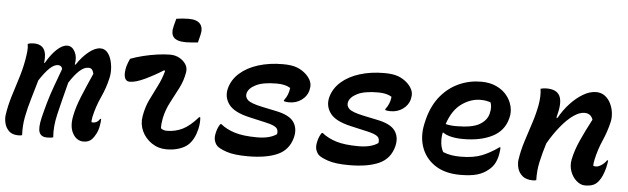

<svg xmlns="http://www.w3.org/2000/svg" viewBox="-53 -943 3701 1132"><g transform="rotate(5 1798.0 -377.0)"><path d="M90 -536Q98 -539 106 -540.5Q114 -542 125 -542Q211 -542 196 -433H200Q229 -484 262 -515Q295 -546 324 -546Q353 -546 369.5 -514Q386 -482 377 -439H382Q413 -486 450.5 -516.5Q488 -547 520 -547Q543 -547 558.5 -531Q574 -515 582.5 -489Q591 -463 592.5 -433.5Q594 -404 588 -378Q575 -319 548.5 -261.5Q522 -204 508 -142Q507 -132 505.5 -124.5Q504 -117 505 -109Q507 -108 510.5 -108Q514 -108 517 -108Q525 -108 536 -114Q547 -120 554 -133H560Q560 -114 556 -94Q552 -68 541 -46Q530 -24 517 -10Q498 9 468 9Q427 9 404 -31.5Q381 -72 394 -136Q404 -189 430.5 -253.5Q457 -318 491 -394Q487 -411 480 -419Q473 -427 459 -427Q433 -427 405.5 -401.5Q378 -376 348 -329Q319 -218 300.5 -140Q282 -62 288 0Q275 4 251 4Q217 4 206 -21.5Q195 -47 210 -111Q222 -160 234.5 -203.5Q247 -247 264.5 -295.5Q282 -344 305 -406Q301 -427 279 -427Q257 -427 231 -403Q205 -379 171 -327Q154 -267 137.5 -212Q121 -157 111 -104.5Q101 -52 104 3Q94 6 82 6Q45 6 25.5 -13.5Q6 -33 0 -59.5Q-6 -86 -3 -107Q5 -162 21.5 -216.5Q38 -271 56 -327Q74 -383 84 -439Q89 -468 91.5 -492Q94 -516 90 -536Z M699 -501Q733 -514 773.5 -524Q814 -534 856 -540Q898 -546 933 -546Q963 -546 987.5 -532.5Q1012 -519 1025.5 -498Q1039 -477 1035 -452Q1027 -401 1003.5 -355.5Q980 -310 956.5 -265.5Q933 -221 922 -172Q915 -137 916 -109Q930 -97 951 -97Q1001 -97 1044 -118Q1087 -139 1135 -194H1141Q1143 -181 1142 -163.5Q1141 -146 1136 -123Q1121 -61 1087 -29Q1068 -11 1034.5 0.5Q1001 12 959 12Q910 12 871 -14.5Q832 -41 813 -82.5Q794 -124 802 -170Q811 -224 832 -268Q853 -312 875.5 -355.5Q898 -399 911 -448L905 -451Q851 -417 797 -391.5Q743 -366 708 -366Q686 -366 678.5 -388.5Q671 -411 681 -454Q687 -476 699 -501ZM950 -760Q968 -763 987.5 -764.5Q1007 -766 1023 -766Q1072 -766 1091.5 -742.5Q1111 -719 1100 -676L1089 -632Q1072 -630 1053 -628.5Q1034 -627 1017 -627Q965 -627 945.5 -649Q926 -671 939 -719Z M1600 -548Q1652 -548 1683.5 -536Q1715 -524 1740 -500Q1781 -459 1770 -416L1768 -405Q1759 -372 1728 -349.5Q1697 -327 1655 -327Q1637 -327 1624 -331V-337Q1650 -370 1654 -412Q1625 -431 1573 -431Q1493 -431 1451 -410Q1409 -389 1401 -359Q1395 -336 1413.5 -318.5Q1432 -301 1498 -287L1584 -269Q1662 -253 1688.5 -215.5Q1715 -178 1702 -124Q1683 -49 1616.5 -19Q1550 11 1440 11Q1358 11 1313.5 -4.5Q1269 -20 1256 -34Q1245 -45 1239 -65.5Q1233 -86 1243 -121Q1250 -146 1263 -164H1269Q1303 -136 1353.5 -120.5Q1404 -105 1486 -105Q1560 -105 1601 -134Q1606 -160 1590.5 -173Q1575 -186 1531 -196L1430 -219Q1337 -240 1306 -283.5Q1275 -327 1289 -379Q1303 -431 1346 -469Q1389 -507 1454.5 -527.5Q1520 -548 1600 -548Z M2200 -548Q2252 -548 2283.5 -536Q2315 -524 2340 -500Q2381 -459 2370 -416L2368 -405Q2359 -372 2328 -349.5Q2297 -327 2255 -327Q2237 -327 2224 -331V-337Q2250 -370 2254 -412Q2225 -431 2173 -431Q2093 -431 2051 -410Q2009 -389 2001 -359Q1995 -336 2013.5 -318.5Q2032 -301 2098 -287L2184 -269Q2262 -253 2288.5 -215.5Q2315 -178 2302 -124Q2283 -49 2216.5 -19Q2150 11 2040 11Q1958 11 1913.5 -4.5Q1869 -20 1856 -34Q1845 -45 1839 -65.5Q1833 -86 1843 -121Q1850 -146 1863 -164H1869Q1903 -136 1953.5 -120.5Q2004 -105 2086 -105Q2160 -105 2201 -134Q2206 -160 2190.5 -173Q2175 -186 2131 -196L2030 -219Q1937 -240 1906 -283.5Q1875 -327 1889 -379Q1903 -431 1946 -469Q1989 -507 2054.5 -527.5Q2120 -548 2200 -548Z M2773 -547Q2825 -547 2863.5 -529Q2902 -511 2925.5 -482Q2949 -453 2957.5 -418.5Q2966 -384 2958 -352L2956 -344Q2937 -271 2868 -236Q2799 -201 2697 -201Q2655 -201 2624 -208.5Q2593 -216 2578 -228H2573Q2567 -197 2570 -167Q2573 -137 2586 -114Q2611 -104 2636 -100Q2661 -96 2690 -96Q2765 -96 2814.5 -115.5Q2864 -135 2914 -171H2920Q2920 -156 2918 -143.5Q2916 -131 2914 -120Q2906 -88 2893.5 -68.5Q2881 -49 2863 -35Q2835 -11 2796.5 0Q2758 11 2697 11Q2605 11 2545.5 -29.5Q2486 -70 2464.5 -138Q2443 -206 2465 -288L2468 -301Q2490 -383 2535.5 -437.5Q2581 -492 2642.5 -519.5Q2704 -547 2773 -547ZM2779 -440Q2721 -440 2667.5 -402Q2614 -364 2586 -280Q2613 -273 2648 -273Q2743 -273 2786 -298Q2829 -323 2839 -363Q2845 -387 2844 -403Q2843 -419 2838 -431Q2825 -435 2811.5 -437.5Q2798 -440 2779 -440Z M3125 -536Q3142 -541 3161 -541Q3220 -541 3238.5 -505Q3257 -469 3238 -395Q3236 -385 3233 -374H3240Q3266 -421 3301.5 -459.5Q3337 -498 3376.5 -521.5Q3416 -545 3454 -545Q3484 -545 3505.5 -529Q3527 -513 3540 -487Q3553 -461 3556.5 -431.5Q3560 -402 3554 -376Q3540 -317 3516.5 -264Q3493 -211 3479 -149Q3477 -139 3475.5 -129Q3474 -119 3474 -111Q3482 -108 3490 -108Q3504 -108 3522 -119.5Q3540 -131 3553 -150H3559Q3558 -140 3556.5 -130Q3555 -120 3551 -104Q3537 -52 3518 -28Q3505 -9 3486 0Q3467 9 3435 9Q3409 9 3385 -12Q3361 -33 3349 -66Q3337 -99 3344 -136Q3355 -191 3382 -251Q3409 -311 3446 -381Q3434 -417 3396 -417Q3366 -417 3330.5 -392Q3295 -367 3258 -322Q3221 -277 3187 -218Q3169 -161 3157 -107Q3145 -53 3147 3Q3138 6 3128 6Q3086 6 3064 -13.5Q3042 -33 3035.5 -59.5Q3029 -86 3032 -107Q3040 -162 3057.5 -217.5Q3075 -273 3093.5 -329Q3112 -385 3122 -439Q3132 -496 3125 -536Z"/></g></svg>

Font: Recursive Mn Csl St SmB
Style: Italic
Weight: 600
Italic angle: -15°
Monospace: yes
Version: Version 1.079;hotconv 1.0.112;makeotfexe 2.5.65598; ttfautoh